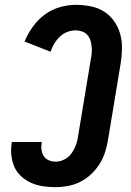

<svg xmlns="http://www.w3.org/2000/svg" viewBox="-20 -763 540 791"><path d="M209 8Q183 8 158 4.5Q133 1 110 -9Q87 -19 68.5 -35.5Q50 -52 40 -74Q30 -96 27 -121.5Q24 -147 28 -173L29 -178H152V-176Q149 -161 151 -146Q153 -131 160.5 -119.5Q168 -108 181.5 -102.5Q195 -97 210 -97Q228 -97 246 -106.5Q264 -116 275.5 -132.5Q287 -149 293.5 -167.5Q300 -186 302 -204L354 -518Q357 -532 358 -545.5Q359 -559 357.5 -572.5Q356 -586 352 -598Q348 -610 339.5 -619.5Q331 -629 318 -633.5Q305 -638 292 -638Q275 -638 257.5 -631.5Q240 -625 226.5 -612Q213 -599 203.5 -583Q194 -567 188 -550L81 -592Q94 -623 115 -652.5Q136 -682 164.5 -703Q193 -724 226.5 -733.5Q260 -743 292 -743Q324 -743 354 -737Q384 -731 408.5 -715.5Q433 -700 450 -676Q467 -652 475 -623.5Q483 -595 482.5 -563.5Q482 -532 477 -501L425 -187Q421 -162 413 -136.5Q405 -111 390.5 -88Q376 -65 355.5 -45.5Q335 -26 311 -14Q287 -2 261 3Q235 8 209 8Z"/></svg>

Font: Iosevka Curly Extrabold
Style: Italic
Weight: 800
Italic angle: -9°
Monospace: yes
Designer: Belleve Invis
Foundry: Belleve Invis
Version: Version 22.1.2; ttfautohint (v1.8.4)